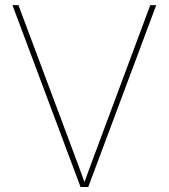

<svg xmlns="http://www.w3.org/2000/svg" viewBox="-20 -748 675 768"><path d="M302.2 0 29.8 -727.5H53.7L264.6 -164.1Q279.3 -125 293.7 -85.9Q308.1 -46.9 322.3 -7.8H313.5Q327.6 -46.9 342 -85.9Q356.4 -125 371.1 -164.1L581.1 -727.5H605L333 0Z"/></svg>

Font: Inter 16pt Thin
Style: Regular
Weight: 250
Version: Version 4.001;git-66647c0bb